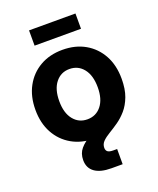

<svg xmlns="http://www.w3.org/2000/svg" viewBox="-162 -795 905 1097"><g transform="rotate(-20 290.5 -246.5)"><path d="M290 11.7Q211.9 11.7 153.1 -22Q94.2 -55.7 61.3 -116Q28.3 -176.3 28.3 -257.3Q28.3 -338.4 61.3 -398.9Q94.2 -459.5 153.1 -493.4Q211.9 -527.3 290 -527.3Q368.7 -527.3 427.5 -493.4Q486.3 -459.5 519.3 -398.9Q552.2 -338.4 552.2 -257.3Q552.2 -176.8 519.3 -116.2Q486.3 -55.7 427.5 -22Q368.7 11.7 290 11.7ZM290 -105Q342.8 -105 375 -145.3Q407.2 -185.5 407.2 -257.3Q407.2 -329.6 375 -370.1Q342.8 -410.6 290 -410.6Q237.8 -410.6 205.6 -370.1Q173.3 -329.6 173.3 -257.3Q173.3 -185.5 205.6 -145.3Q237.8 -105 290 -105ZM323.2 204.6Q256.3 204.6 221.4 179.2Q186.5 153.8 186.5 106.4Q186.5 65.4 209.7 38.1Q232.9 10.7 269.8 -9.5Q306.6 -29.8 348.1 -49.6Q389.6 -69.3 426.5 -95.5Q463.4 -121.6 486.6 -160.2Q509.8 -198.7 509.8 -257.3H552.2Q552.2 -193.4 535.6 -149.4Q519 -105.5 493.2 -75.7Q467.3 -45.9 438 -25.6Q408.7 -5.4 382.6 10.3Q356.4 25.9 340.1 42.2Q323.7 58.6 323.7 81.1Q323.7 96.7 333.5 104.5Q343.3 112.3 367.2 112.3H390.6V204.6ZM431.6 -696.8V-604H149.4V-696.8Z"/></g></svg>

Font: Inter Display
Style: Bold
Weight: 700
Designer: Rasmus Andersson
Foundry: rsms
Version: Version 4.001;git-9221beed3